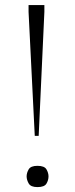

<svg xmlns="http://www.w3.org/2000/svg" viewBox="-20 -743 300 771"><path d="M119.6 -197.3 94.7 -695.3V-722.7H158.2V-695.3L135.3 -197.3ZM130.4 8.3Q103.5 8.3 95.2 -6.3Q86.9 -21 86.9 -34.7Q86.9 -48.8 95.2 -63Q103.5 -77.1 130.4 -77.1Q158.2 -77.1 166.5 -63Q174.8 -48.8 174.8 -34.7Q174.8 -19.5 166.5 -5.6Q158.2 8.3 130.4 8.3Z"/></svg>

Font: Comme Thin
Style: Regular
Weight: 250
Version: Version 1.000;gftools[0.9.27]